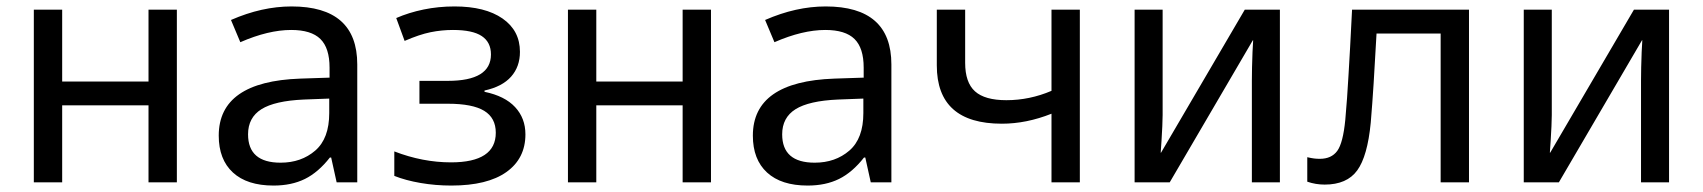

<svg xmlns="http://www.w3.org/2000/svg" viewBox="-20 -566 5286 596"><path d="M85 0V-536H173V-313H441V-536H529V0H441V-239H173V0Z M829 10Q747 10 703 -30.5Q659 -71 659 -145Q659 -313 912 -322L1003 -325V-356Q1003 -417 974.5 -445Q946 -473 884 -473Q813 -473 726 -435L697 -504Q793 -546 885 -546Q1089 -546 1089 -366V0H1025L1008 -77H1004Q968 -31 926.5 -10.5Q885 10 829 10ZM851 -61Q915 -61 958.5 -98.5Q1002 -136 1002 -215V-260L923 -257Q833 -253 791.5 -227Q750 -201 750 -149Q750 -61 851 -61Z M1381 10Q1332 10 1285.5 2Q1239 -6 1204 -20V-96Q1292 -62 1380 -62Q1519 -62 1519 -154Q1519 -200 1483 -222Q1447 -244 1370 -244H1282V-315H1370Q1504 -315 1504 -397Q1504 -435 1475.5 -454Q1447 -473 1386 -473Q1351 -473 1316.5 -466Q1282 -459 1236 -439L1210 -510Q1249 -527 1295 -536.5Q1341 -546 1391 -546Q1486 -546 1540 -508.5Q1594 -471 1594 -405Q1594 -359 1566.5 -328Q1539 -297 1484 -285V-281Q1547 -268 1579 -233.5Q1611 -199 1611 -149Q1611 -74 1552 -32Q1493 10 1381 10Z M1743 0V-536H1831V-313H2099V-536H2187V0H2099V-239H1831V0Z M2487 10Q2405 10 2361 -30.5Q2317 -71 2317 -145Q2317 -313 2570 -322L2661 -325V-356Q2661 -417 2632.5 -445Q2604 -473 2542 -473Q2471 -473 2384 -435L2355 -504Q2451 -546 2543 -546Q2747 -546 2747 -366V0H2683L2666 -77H2662Q2626 -31 2584.5 -10.5Q2543 10 2487 10ZM2509 -61Q2573 -61 2616.5 -98.5Q2660 -136 2660 -215V-260L2581 -257Q2491 -253 2449.5 -227Q2408 -201 2408 -149Q2408 -61 2509 -61Z M3244 0V-213Q3166 -182 3090 -182Q2888 -182 2888 -363V-536H2976V-371Q2976 -310 3006.5 -282.5Q3037 -255 3104 -255Q3176 -255 3244 -284V-536H3332V0Z M3502 0V-536H3589V-209Q3589 -197 3588 -174Q3587 -151 3585.5 -128.5Q3584 -106 3583 -92H3584L3844 -536H3953V0H3866V-316Q3866 -332 3866.5 -356.5Q3867 -381 3868 -404.5Q3869 -428 3870 -441H3869L3611 0Z M4092 7Q4064 7 4038 -2V-78Q4051 -75 4059.5 -74Q4068 -73 4077 -73Q4113 -73 4131 -97.5Q4149 -122 4156 -194Q4159 -229 4161.5 -262Q4164 -295 4166 -333Q4168 -371 4171 -420Q4174 -469 4177 -536H4540V0H4452V-462H4253Q4248 -371 4244 -307.5Q4240 -244 4235 -185Q4225 -81 4193 -37Q4161 7 4092 7Z M4710 0V-536H4797V-209Q4797 -197 4796 -174Q4795 -151 4793.5 -128.5Q4792 -106 4791 -92H4792L5052 -536H5161V0H5074V-316Q5074 -332 5074.5 -356.5Q5075 -381 5076 -404.5Q5077 -428 5078 -441H5077L4819 0Z"/></svg>

Font: Noto Sans Living
Style: Regular
Weight: 400
Designer: Monotype Design Team
Foundry: Monotype Imaging Inc.
Version: Version 2.013; ttfautohint (v1.8.4.7-5d5b)